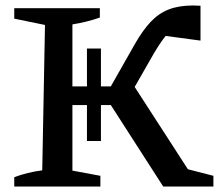

<svg xmlns="http://www.w3.org/2000/svg" viewBox="-20 -680 802 700"><path d="M32 0V-34Q80 -52 134 -59L144 -589L32 -612V-650H344V-616Q299 -600 244 -591V-365H297V-503H348V-365H384L472 -520Q500 -569 529 -600Q558 -631 595 -645.5Q632 -660 684 -660Q697 -660 711 -659V-532L584 -549Q564 -524 542 -487L471 -363L665 -63L758 -39V0H575L384 -297H348V-166H297V-297H244V-58L346 -39V0Z"/></svg>

Font: Piazzolla Medium
Style: Regular
Weight: 500
Designer: Juan Pablo del Peral
Foundry: Huerta Tipografica
Version: Version 1.330